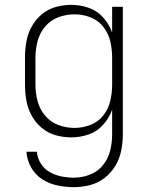

<svg xmlns="http://www.w3.org/2000/svg" viewBox="-20 -558 616 791"><path d="M284 213Q318 213 351 204.5Q384 196 411 175Q438 154 455.5 124.5Q473 95 479.5 62Q486 29 486 -5V-530H442V-424Q430 -458 405 -486Q380 -514 345 -526Q310 -538 274 -538Q241 -538 209 -529Q177 -520 151.5 -498.5Q126 -477 110 -447.5Q94 -418 88.5 -385.5Q83 -353 83 -320V-210Q83 -177 88.5 -144.5Q94 -112 110 -82.5Q126 -53 151.5 -31.5Q177 -10 209 -1Q241 8 274 8Q310 8 345 -4Q380 -16 405 -44Q430 -72 442 -106V-5Q442 29 434 62Q426 95 404.5 122Q383 149 350.5 161.5Q318 174 284 174Q259 174 233.5 169Q208 164 185 151Q162 138 148 115.5Q134 93 132 67H89Q91 101 108 131.5Q125 162 154 180.5Q183 199 216.5 206Q250 213 284 213ZM287 -31Q253 -31 220.5 -43Q188 -55 165.5 -82Q143 -109 134.5 -142.5Q126 -176 126 -210V-320Q126 -354 134.5 -387.5Q143 -421 165.5 -448Q188 -475 220.5 -487Q253 -499 287 -499Q321 -499 353 -486.5Q385 -474 406 -447Q427 -420 434.5 -387Q442 -354 442 -320V-210Q442 -176 434.5 -143Q427 -110 406 -83Q385 -56 353 -43.5Q321 -31 287 -31Z"/></svg>

Font: Iosevka Sparkle Extralight
Style: Regular
Weight: 200
Designer: Belleve Invis
Foundry: Belleve Invis
Version: Version 4.5.0; ttfautohint (v1.8.3)